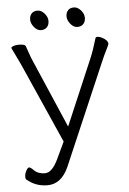

<svg xmlns="http://www.w3.org/2000/svg" viewBox="-59 -912 647 962"><g transform="rotate(-5 264.5 -431.0)"><path d="M389 -781.5Q378 -770 359 -770Q340 -770 324.5 -789Q309 -808 309 -827Q309 -846 319.5 -857.5Q330 -869 349 -869Q368 -869 384 -851Q400 -833 400 -813Q400 -793 389 -781.5ZM206 -781.5Q195 -770 176 -770Q157 -770 141.5 -789Q126 -808 126 -827Q126 -846 136.5 -857.5Q147 -869 166 -869Q185 -869 201 -851Q217 -833 217 -813Q217 -793 206 -781.5ZM240 -204 61 -608Q38 -657 29.5 -673.5Q21 -690 20 -694Q20 -699 31.5 -703Q43 -707 57 -707Q90 -707 93 -696L106 -659Q114 -635 121 -620L269 -277L411 -610Q426 -645 444 -706Q446 -712 454.5 -712Q463 -712 476 -706Q506 -691 506 -672Q505 -666 491.5 -639.5Q478 -613 469 -591L248 -77Q211 7 141 7Q80 7 36 -32Q33 -35 33 -47Q33 -59 41 -74.5Q49 -90 56 -90Q63 -90 79 -74Q99 -54 133.5 -54Q168 -54 198 -115Z"/></g></svg>

Font: Moon Stars Kai T Light
Style: Regular
Weight: 300
Designer: GuiWonder
Version: Version 1.101